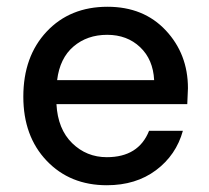

<svg xmlns="http://www.w3.org/2000/svg" viewBox="-20 -536 619 568"><path d="M296 12Q187 12 118 -60.5Q49 -133 49 -250Q49 -369 118 -442.5Q187 -516 298 -516Q405 -516 470.5 -446Q536 -376 536 -275L534 -228H147Q151 -154 193.5 -112.5Q236 -71 296 -71Q390 -71 421 -149H521Q501 -77 441.5 -32.5Q382 12 296 12ZM149 -299H436Q433 -360 394.5 -396.5Q356 -433 297 -433Q238 -433 197.5 -398.5Q157 -364 149 -299Z"/></svg>

Font: AWOL-DM Medium
Style: Regular
Weight: 500
Designer: Colophon Foundry, Jonny Pinhorn, Mikhail Sharanda
Foundry: Colophon Foundry
Version: Version 1.000;Glyphs 3.2.3 (3260)